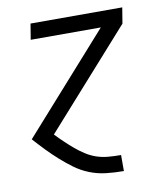

<svg xmlns="http://www.w3.org/2000/svg" viewBox="-82 -590 765 874"><g transform="rotate(-10 300.0 -152.5)"><path d="M419 215Q378 215 338.5 210.5Q299 206 262.5 191.5Q226 177 195.5 154.5Q165 132 137 107Q109 82 83 55Q57 28 32 0L430 -447H106L118 -520H542L530 -447L135 -4Q154 16 173.5 34.5Q193 53 213.5 70.5Q234 88 257 103Q280 118 306 127Q332 136 361 138.5Q390 141 419 141H420V215Z"/></g></svg>

Font: Iosevka Aile
Style: Italic
Weight: 400
Italic angle: -9°
Designer: Belleve Invis
Foundry: Belleve Invis
Version: Version 28.0.1; ttfautohint (v1.8.4)